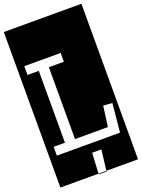

<svg xmlns="http://www.w3.org/2000/svg" viewBox="-215 -1005 969 1311"><g transform="rotate(-20 270.0 -349.5)"><path d="M-12 213V-917H552V213H322L340 64H273L265 213ZM40 0H499L519 -208L454 -213L434 -64H195V-586H304V-650H40V-586H122V-64H40ZM322 218H265V213H322Z"/></g></svg>

Font: Zilla Slab Highlight
Style: Regular
Weight: 400
Designer: Typotheque Type Foundry
Foundry: Typotheque type foundry
Version: Version 1.1; 2017; ttfautohint (v1.6)